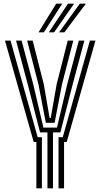

<svg xmlns="http://www.w3.org/2000/svg" viewBox="-20 -1020 544 1040"><path d="M237 0V-303H197L130 -564.2L67 -800H97L159.8 -564.2L215.2 -329H288.8L344.2 -564.2L407 -800H437L374 -564.2L307 -303H267V0ZM177 0V-251H162.5L7 -800H37L184 -277H207V0ZM297 0V-277H320L467 -800H497L341.5 -251H327V0ZM228.2 -355 188 -564.2 127 -800H157L217 -564.2L248.8 -381H254.8L287 -564.2L347 -800H377L316 -564.2L275.8 -355ZM188.8 -845 284.2 -1000H317.2L217.5 -845ZM300 -845 412.2 -1000H445.2L328.8 -845ZM244.5 -845 348.2 -1000H381.2L273 -845Z"/></svg>

Font: Big Shoulders Inline Text Black
Style: Regular
Weight: 900
Designer: Patric King
Foundry: XO Type Co
Version: Version 1.000